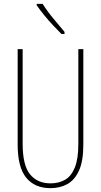

<svg xmlns="http://www.w3.org/2000/svg" viewBox="-20 -970 526 1000"><path d="M414 -217Q414 -130 391 -80.5Q368 -31 329.5 -10.5Q291 10 243 10Q161 10 116.5 -44.5Q72 -99 72 -217V-714H98V-221Q98 -109 136.5 -62Q175 -15 243 -15Q286 -15 318.5 -33.5Q351 -52 369.5 -97Q388 -142 388 -221V-714H414ZM202 -950Q228 -909 257.5 -874Q287 -839 316 -804V-793H300Q281 -812 257 -837.5Q233 -863 210.5 -890.5Q188 -918 171 -943V-950Z"/></svg>

Font: Noto Sans Thai ExtCond Thin
Style: Regular
Weight: 100
Width: 2
Designer: Monotype Design Team
Foundry: Monotype Imaging Inc.
Version: Version 2.002; ttfautohint (v1.8.4.7-5d5b)